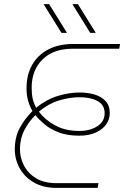

<svg xmlns="http://www.w3.org/2000/svg" viewBox="-20 -914 604 934"><path d="M255 0Q190 0 144.5 -26.5Q99 -53 75.5 -96Q52 -139 52 -187Q52 -246 75.5 -290.5Q99 -335 138 -374Q125 -395 117 -423Q109 -451 109 -485Q109 -550 136.5 -598.5Q164 -647 215 -673.5Q266 -700 335 -700H564L560 -677H334Q239 -677 186.5 -624.5Q134 -572 134 -487Q134 -456 139 -434Q144 -412 156 -390Q205 -430 260 -447Q315 -464 368 -464Q406 -464 439 -454.5Q472 -445 493 -423Q514 -401 514 -363Q514 -334 496.5 -309Q479 -284 445.5 -269Q412 -254 365 -254Q307 -254 265.5 -270Q224 -286 196.5 -309.5Q169 -333 152 -354Q119 -321 98 -280Q77 -239 77 -188Q77 -148 96 -110Q115 -72 154.5 -47.5Q194 -23 255 -23H459L455 0ZM366 -277Q418 -277 453.5 -300Q489 -323 489 -363Q489 -404 454.5 -422.5Q420 -441 368 -441Q319 -441 267.5 -425.5Q216 -410 169 -371Q199 -331 248.5 -304Q298 -277 366 -277ZM419 -754 332 -894H359L446 -754ZM279 -754 192 -894H219L306 -754Z"/></svg>

Font: MuseoModerno Thin
Style: Italic
Weight: 100
Italic angle: -9°
Designer: Pablo Cosgaya, Héctor Gatti, Marcela Romero, and the Authors of The MuseoModerno Project.
Foundry: Omnibus-Type Team
Version: Version 1.003